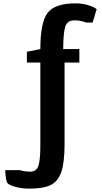

<svg xmlns="http://www.w3.org/2000/svg" viewBox="-20 -788 607 1142"><path d="M491 -654Q462 -667 421 -667Q380 -667 368 -629Q356 -591 356 -496H452V-416H364V70Q364 179 344.5 235Q325 291 281.5 312.5Q238 334 154 334Q111 334 74 324Q37 314 25.5 302.5Q14 291 11 224H98Q126 233 161 233Q196 233 208 199Q220 165 220 75V-416H140V-480L220 -496Q220 -657 264 -712.5Q308 -768 430 -768Q466 -768 497 -759.5Q528 -751 542 -742L555 -734L531 -654Z"/></svg>

Font: Chau Philomene One
Style: Regular
Weight: 400
Designer: Vicente Lamonaca
Foundry: TipoType
Version: Version 1.002